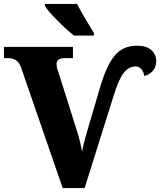

<svg xmlns="http://www.w3.org/2000/svg" viewBox="-20 -951 810 971"><path d="M86 -611Q77 -636 60.5 -646.5Q44 -657 21 -657H0V-714H349V-657H308Q266 -657 266 -628Q266 -609 276 -584L367 -296Q387 -233 395 -184Q403 -229 423 -295L486 -509Q519 -621 560.5 -670.5Q602 -720 674 -720Q720 -720 745 -698Q770 -676 770 -642Q770 -611 752 -591.5Q734 -572 709 -567Q707 -587 695.5 -601Q684 -615 665 -615Q632 -615 606.5 -583.5Q581 -552 556 -471L408 0H297ZM455 -784V-771H378H354Q317 -800 269.5 -848Q222 -896 207 -921V-931H346H370Q384 -902 408.5 -861Q433 -820 455 -784Z"/></svg>

Font: Noto Serif ExtraBold
Style: Regular
Weight: 800
Designer: Monotype Design Team
Foundry: Monotype Imaging Inc.
Version: Version 1.001